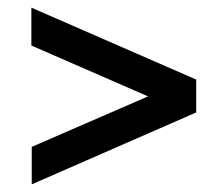

<svg xmlns="http://www.w3.org/2000/svg" viewBox="-20 -616 569 502"><path d="M63 -232 367 -364 62 -497V-596L493 -408V-322L63 -134Z"/></svg>

Font: Encode Sans Narrow
Style: SemiBold
Weight: 600
Designer: Pablo Impallari, Andres Torresi
Foundry: Pablo Impallari, Andres Torresi
Version: Version 1.000; ttfautohint (v1.00) -l 8 -r 50 -G 200 -x 14 -